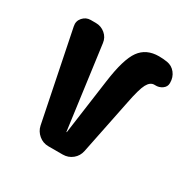

<svg xmlns="http://www.w3.org/2000/svg" viewBox="-126 -647 753 764"><g transform="rotate(30 250.0 -265.0)"><path d="M431.6 -527.3Q455.1 -523.4 469.7 -504.9Q484.4 -486.3 484.4 -460.9V-459Q484.4 -442.4 469.7 -432.1Q455.1 -421.9 437.5 -422.9H433.6Q415 -422.9 402.3 -399.4Q389.6 -376 376 -305.7L325.2 -55.7Q320.3 -31.2 301.3 -15.6Q282.2 0 256.8 0H191.4Q166 0 147 -16.1Q127.9 -32.2 123 -55.7L40 -463.9Q35.2 -486.3 49.8 -502.9Q64.5 -519.5 85.9 -519.5H109.4Q133.8 -519.5 152.3 -503.9Q170.9 -488.3 173.8 -463.9L224.6 -85.9Q224.6 -85 225.6 -85Q226.6 -85 226.6 -85.9L261.7 -339.8Q276.4 -448.2 306.2 -489.3Q335.9 -530.3 393.6 -530.3Q412.1 -530.3 431.6 -527.3Z"/></g></svg>

Font: Rounded Mgen+ 2m bold
Style: Bold
Weight: 700
Designer: [Source Han Sans]
Ryoko NISHIZUKA  (kana & ideographs); Paul D. Hunt (Latin, Greek & Cyrillic); Wenlong ZHANG  (bopomofo
Version: Version 1.059.20150602